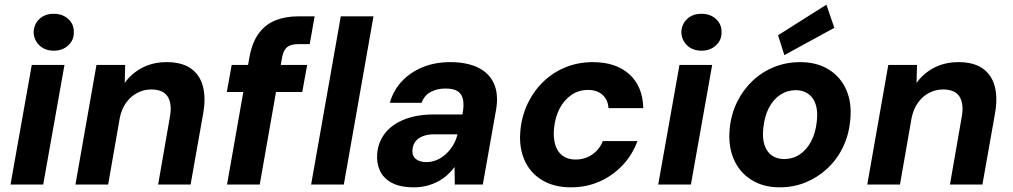

<svg xmlns="http://www.w3.org/2000/svg" viewBox="-20 -790 4336 822"><path d="M25 0 116 -512H256L165 0ZM211 -573Q172 -573 148.5 -596Q125 -619 124 -652Q125 -686 148.5 -708.5Q172 -731 210 -731Q248 -731 272.5 -708.5Q297 -686 296 -652Q297 -619 272.5 -596Q248 -573 211 -573Z M303 0 393 -512H516L514 -435Q543 -476 589 -500Q635 -524 694 -524Q757 -524 795.5 -498Q834 -472 848 -423Q862 -374 850 -305L796 0H657L708 -293Q717 -347 697.5 -377Q678 -407 627 -407Q596 -407 568 -392.5Q540 -378 520.5 -351Q501 -324 493 -286L443 0Z M952 0 1048 -546Q1060 -610 1088.5 -648Q1117 -686 1159.5 -703Q1202 -720 1256 -720H1327L1306 -601H1257Q1225 -601 1209.5 -588.5Q1194 -576 1188 -546L1092 0ZM951 -396 972 -512H1295L1274 -396ZM1312 0 1439 -720H1579L1452 0Z M1752 12Q1693 12 1657 -7.5Q1621 -27 1606 -60.5Q1591 -94 1595 -135Q1600 -184 1629.5 -221Q1659 -258 1712 -279Q1765 -300 1838 -300H1960Q1967 -338 1962.5 -362.5Q1958 -387 1940 -399Q1922 -411 1887 -411Q1851 -411 1823.5 -396Q1796 -381 1785 -350H1649Q1664 -403 1700.5 -442Q1737 -481 1790 -502.5Q1843 -524 1907 -524Q1979 -524 2027 -500.5Q2075 -477 2095 -431.5Q2115 -386 2104 -321L2047 0H1927L1926 -75Q1912 -56 1894 -40Q1876 -24 1854 -12.5Q1832 -1 1806.5 5.5Q1781 12 1752 12ZM1805 -96Q1828 -96 1849.5 -105Q1871 -114 1888.5 -130Q1906 -146 1919 -167Q1932 -188 1938 -213L1939 -215H1839Q1811 -215 1790.5 -207Q1770 -199 1759 -184.5Q1748 -170 1746 -151Q1743 -124 1759.5 -110Q1776 -96 1805 -96Z M2424 12Q2352 12 2300.5 -19Q2249 -50 2225 -105.5Q2201 -161 2208 -232Q2214 -295 2240 -348.5Q2266 -402 2307.5 -441.5Q2349 -481 2402.5 -502.5Q2456 -524 2518 -524Q2617 -524 2674.5 -472Q2732 -420 2734 -327H2585Q2583 -363 2559.5 -384Q2536 -405 2497 -405Q2458 -405 2427 -384Q2396 -363 2376.5 -326.5Q2357 -290 2352 -241Q2349 -211 2353.5 -186Q2358 -161 2369.5 -143.5Q2381 -126 2400 -116.5Q2419 -107 2444 -107Q2471 -107 2493.5 -116.5Q2516 -126 2533.5 -143.5Q2551 -161 2561 -186H2709Q2687 -126 2644.5 -81.5Q2602 -37 2546 -12.5Q2490 12 2424 12Z M2798 0 2889 -512H3029L2938 0ZM2984 -573Q2945 -573 2921.5 -596Q2898 -619 2897 -652Q2898 -686 2921.5 -708.5Q2945 -731 2983 -731Q3021 -731 3045.5 -708.5Q3070 -686 3069 -652Q3070 -619 3045.5 -596Q3021 -573 2984 -573Z M3318 12Q3247 12 3196 -20.5Q3145 -53 3121 -109.5Q3097 -166 3104 -239Q3110 -301 3135.5 -353Q3161 -405 3201.5 -443.5Q3242 -482 3294 -503Q3346 -524 3406 -524Q3477 -524 3528 -492.5Q3579 -461 3603.5 -404.5Q3628 -348 3620 -274Q3614 -212 3589 -160Q3564 -108 3523 -69.5Q3482 -31 3430 -9.5Q3378 12 3318 12ZM3337 -109Q3374 -109 3403.5 -128.5Q3433 -148 3452.5 -184.5Q3472 -221 3477 -271Q3482 -314 3472 -343.5Q3462 -373 3440 -388.5Q3418 -404 3387 -404Q3351 -404 3321 -384.5Q3291 -365 3272 -328.5Q3253 -292 3248 -242Q3243 -199 3253 -169Q3263 -139 3285 -124Q3307 -109 3337 -109ZM3338 -554 3311 -639 3518 -770 3552 -671Z M3693 0 3783 -512H3906L3904 -435Q3933 -476 3979 -500Q4025 -524 4084 -524Q4147 -524 4185.5 -498Q4224 -472 4238 -423Q4252 -374 4240 -305L4186 0H4047L4098 -293Q4107 -347 4087.5 -377Q4068 -407 4017 -407Q3986 -407 3958 -392.5Q3930 -378 3910.5 -351Q3891 -324 3883 -286L3833 0Z"/></svg>

Font: DM Sans 12pt ExtraBold
Style: Italic
Weight: 800
Italic angle: -10°
Version: Version 4.004;gftools[0.9.30]